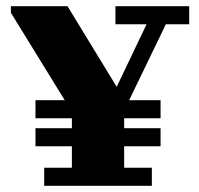

<svg xmlns="http://www.w3.org/2000/svg" viewBox="-20 -597 638 617"><path d="M15 -577H197L355 -318L451 -519H351V-577H588V-519H513L395 -275H496V-217H379V-185H496V-127H379V-58H468V0H122V-58H211V-127H94V-185H211V-217H94V-275H188L15 -556Z"/></svg>

Font: Bigshot One
Style: Regular
Weight: 400
Designer: Gesine Todt
Foundry: Gesine Todt
Version: Version 1.001